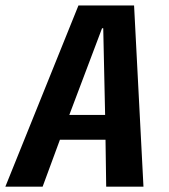

<svg xmlns="http://www.w3.org/2000/svg" viewBox="-49 -696 629 716"><path d="M-29 0 243.5 -675.5H451L486 0H347L344.5 -175H174.5L110 0ZM209.5 -267.5H343L336 -590.5H331.5Z"/></svg>

Font: Anybody SemiBold
Style: Italic
Weight: 600
Italic angle: -10°
Designer: Tyler Finck
Foundry: Etcetera Type Company
Version: Version 1.010; ttfautohint (v1.8.3) -l 8 -r 50 -G 200 -x 14 